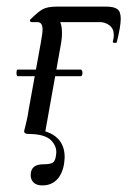

<svg xmlns="http://www.w3.org/2000/svg" viewBox="-20 -406 395 582"><path d="M30 -185Q30 -195 34 -195H225Q227 -195 228.5 -192Q230 -189 230 -185Q230 -181 228.5 -178Q227 -175 225 -175H34Q30 -175 30 -185ZM116 0 66 -15Q121 -14 148.5 8Q176 30 176 70Q176 76 174 92Q168 124 151 140Q134 156 109 156Q90 156 81.5 147Q73 138 73 125Q73 92 111 92Q132 92 140 87Q148 82 150 63Q154 39 135 19.5Q116 0 65 0Q59 0 56 -2.5Q53 -5 53 -8Q54 -13 59 -32.5Q64 -52 67 -74L104 -278Q109 -306 109 -317Q109 -339 93 -339H75Q73 -339 71.5 -341.5Q70 -344 71 -346Q95 -370 109.5 -378Q124 -386 153 -386H301Q325 -386 335.5 -378.5Q346 -371 346 -349Q346 -326 334 -278Q334 -276 329 -276Q321 -276 322 -280Q325 -291 325 -299Q325 -319 312 -329Q299 -339 283 -339H116L119 -365Q168 -365 168 -306Q168 -292 165 -274Z"/></svg>

Font: Cormorant Infant Medium
Style: Italic
Weight: 500
Italic angle: -10°
Designer: Christian Thalmann (Catharsis Fonts)
Foundry: Catharsis Fonts
Version: Version 4.000